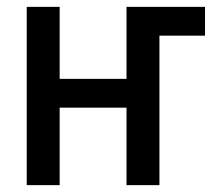

<svg xmlns="http://www.w3.org/2000/svg" viewBox="-20 -540 640 560"><path d="M58 0V-520H154V-310H349V-520H578V-436H445V0H349V-226H154V0Z"/></svg>

Font: Iosevka Fixed Medium Extended
Style: Regular
Weight: 500
Width: 7
Monospace: yes
Designer: Belleve Invis
Foundry: Belleve Invis
Version: Version 24.1.1; ttfautohint (v1.8.4)